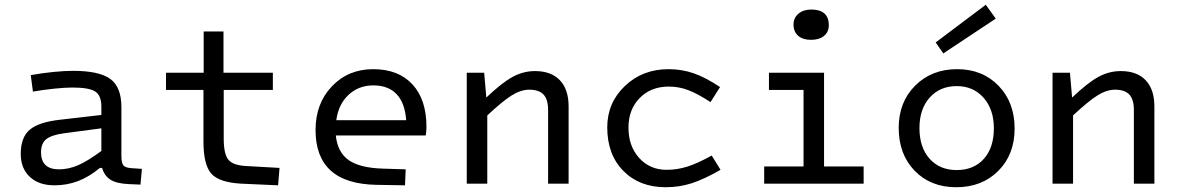

<svg xmlns="http://www.w3.org/2000/svg" viewBox="-20 -770 4952 805"><path d="M489 -321V-117Q489 -87 497 -77Q505 -67 530 -65L575 -62L569 4L522 2Q470 0 444 -16Q418 -32 408 -66H399Q353 -28 306.5 -10.5Q260 7 208 7Q143 7 105 -28.5Q67 -64 67 -125Q67 -194 104.5 -226Q142 -258 232 -268L405 -288V-323Q405 -370 379 -386.5Q353 -403 283 -403Q254 -403 209.5 -398.5Q165 -394 118 -386L109 -455Q159 -464 205.5 -468.5Q252 -473 286 -473Q396 -473 442.5 -439Q489 -405 489 -321ZM152 -131Q152 -96 171 -78Q190 -60 227 -60Q268 -60 308 -77.5Q348 -95 405 -137V-232L247 -211Q196 -204 174 -186.5Q152 -169 152 -131Z M833 -177V-393H676V-465H834V-638H917V-465H1124V-393H918V-189Q918 -125 937 -101Q956 -77 1011 -74L1152 -66L1146 7L991 0Q899 -5 866 -42Q833 -79 833 -177Z M1585 -63 1681 -60 1678 7 1560 5Q1431 3 1367 -54.5Q1303 -112 1303 -225Q1303 -336 1371.5 -408Q1440 -480 1545 -480Q1650 -480 1709 -416.5Q1768 -353 1768 -238Q1768 -227 1767 -218Q1766 -209 1765 -202H1388Q1395 -132 1441.5 -99Q1488 -66 1585 -63ZM1545 -412Q1484 -412 1441.5 -372.5Q1399 -333 1390 -266H1683Q1678 -338 1643 -375Q1608 -412 1545 -412Z M1937 -465H2010L2019 -361Q2084 -423 2129 -447.5Q2174 -472 2223 -472Q2291 -472 2327.5 -433.5Q2364 -395 2364 -324V0H2278V-309Q2278 -353 2259 -373.5Q2240 -394 2199 -394Q2164 -394 2125.5 -370Q2087 -346 2023 -286V0H1937Z M2784 -407Q2709 -407 2662 -359Q2615 -311 2615 -235Q2615 -157 2660 -107.5Q2705 -58 2775 -58Q2820 -58 2863.5 -72Q2907 -86 2964 -118L3001 -58Q2933 -19 2881 -2Q2829 15 2771 15Q2661 15 2593.5 -53.5Q2526 -122 2526 -236Q2526 -339 2600 -409.5Q2674 -480 2783 -480Q2839 -480 2889 -462.5Q2939 -445 2999 -405L2959 -342Q2905 -377 2866 -392Q2827 -407 2784 -407Z M3455 -665Q3455 -636 3435 -619.5Q3415 -603 3380 -603Q3346 -603 3326.5 -620Q3307 -637 3307 -667Q3307 -695 3327.5 -712.5Q3348 -730 3382 -730Q3418 -730 3436.5 -713.5Q3455 -697 3455 -665ZM3184 0V-72H3349V-393H3204V-465H3435V-72H3601V0Z M4234 -231Q4234 -122 4165.5 -53.5Q4097 15 3989 15Q3882 15 3815 -54Q3748 -123 3748 -234Q3748 -342 3817 -411Q3886 -480 3993 -480Q4099 -480 4166.5 -410.5Q4234 -341 4234 -231ZM3835 -233Q3835 -152 3877.5 -104.5Q3920 -57 3991 -57Q4063 -57 4105 -104Q4147 -151 4147 -232Q4147 -311 4104 -360Q4061 -409 3991 -409Q3921 -409 3878 -361Q3835 -313 3835 -233ZM3935 -546 3903 -592 4113 -750 4155 -692Z M4393 -465H4466L4475 -361Q4540 -423 4585 -447.5Q4630 -472 4679 -472Q4747 -472 4783.5 -433.5Q4820 -395 4820 -324V0H4734V-309Q4734 -353 4715 -373.5Q4696 -394 4655 -394Q4620 -394 4581.5 -370Q4543 -346 4479 -286V0H4393Z"/></svg>

Font: Intel One Mono
Style: Regular
Weight: 400
Monospace: yes
Designer: Fred Shallcrass
Foundry: Frere-Jones Type LLC
Version: Version 1.400;hotconv 1.1.0;makeotfexe 2.6.0;FJTRelease1.4